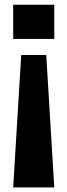

<svg xmlns="http://www.w3.org/2000/svg" viewBox="-20 -798 287 817"><path d="M36.1 -0.5 70.3 -564H176.8L210.9 -0.5ZM36.1 -777.8H210.9V-632.3H36.1Z"/></svg>

Font: Anton
Style: Regular
Weight: 400
Foundry: vernon adams
Version: Version 1.000